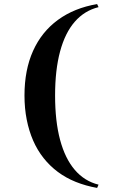

<svg xmlns="http://www.w3.org/2000/svg" viewBox="-20 -835 563 941"><path d="M456 86Q400 76 351.5 56.5Q303 37 263.5 7.5Q224 -22 193.5 -60.5Q163 -99 142.5 -146Q122 -193 111 -248.5Q100 -304 100 -367Q100 -492 142 -585.5Q184 -679 264 -737.5Q344 -796 456 -815L463 -800Q394 -783 346.5 -728.5Q299 -674 274.5 -583Q250 -492 250 -367Q250 -241 274.5 -149.5Q299 -58 346.5 -2.5Q394 53 463 70Z"/></svg>

Font: Kalnia Medium
Style: Regular
Weight: 500
Designer: Frida Medrano
Foundry: Frida Medrano
Version: Version 1.105